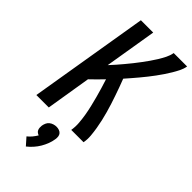

<svg xmlns="http://www.w3.org/2000/svg" viewBox="-304 -797 1113 1113"><g transform="rotate(45 252.5 -240.5)"><path d="M4 0 126 -735H227L174 -415Q191 -433 207 -451.5Q223 -470 239 -489Q255 -508 270.5 -527.5Q286 -547 300.5 -566.5Q315 -586 329.5 -606.5Q344 -627 356.5 -647.5Q369 -668 380 -690Q391 -712 395 -735H505Q501 -712 490.5 -691Q480 -670 468 -650Q456 -630 442.5 -610Q429 -590 415 -571Q401 -552 386 -533Q371 -514 355.5 -495.5Q340 -477 324.5 -459Q309 -441 293 -423Q303 -398 312 -372.5Q321 -347 330 -321.5Q339 -296 347 -270.5Q355 -245 362.5 -218.5Q370 -192 376 -165.5Q382 -139 386.5 -112Q391 -85 393.5 -56.5Q396 -28 391 0H290Q295 -31 292.5 -61.5Q290 -92 285 -121.5Q280 -151 273 -180Q266 -209 258.5 -237.5Q251 -266 242.5 -294Q234 -322 225 -350Q207 -331 188.5 -312.5Q170 -294 151 -276L106 0ZM172 254 133 210Q147 199 158.5 185Q170 171 179 156Q171 153 164.5 148Q158 143 155 135.5Q152 128 151.5 119.5Q151 111 152 103Q154 91 159 80Q164 69 173.5 61.5Q183 54 194.5 50.5Q206 47 217 47Q228 47 238.5 50.5Q249 54 255.5 61.5Q262 69 263.5 80Q265 91 263 103Q260 124 252 145Q244 166 232.5 185.5Q221 205 205.5 222.5Q190 240 172 254Z"/></g></svg>

Font: Iosevka Curly Semibold Oblique
Style: Regular
Weight: 600
Italic angle: -9°
Monospace: yes
Designer: Belleve Invis
Foundry: Belleve Invis
Version: Version 11.1.0; ttfautohint (v1.8.3)